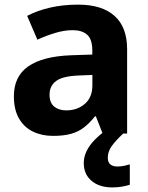

<svg xmlns="http://www.w3.org/2000/svg" viewBox="-20 -576 639 828"><path d="M317.3 -556Q419.6 -556 473.9 -507.5Q528.2 -459 528.2 -363.8V0H422.7L393.5 -74.2H389.5Q366.5 -45.2 342 -26.3Q317.5 -7.4 285.7 1.3Q253.9 10 208.3 10Q160.3 10 122.1 -8.5Q83.9 -27.1 61.9 -65Q39.9 -102.9 39.9 -161.2Q39.9 -246.7 102 -289.9Q164.1 -333.1 286.5 -337.7L378.1 -340.7V-358.1Q378.1 -406.7 355.8 -426.3Q333.6 -445.9 294 -445.9Q257.5 -445.9 218.3 -434Q179 -422.2 141.2 -404.9L97.1 -507.5Q140 -530.2 195.6 -543.1Q251.3 -556 317.3 -556ZM320.7 -250.5Q250 -247.7 221.9 -226.7Q193.7 -205.7 193.7 -167.5Q193.7 -132.9 213.6 -116.5Q233.5 -100 265.5 -100Q313.4 -100 345.9 -128.1Q378.4 -156.1 378.4 -207.9V-252.8ZM444.9 104.4Q444.9 124 456 133Q467.1 142.1 485.7 142.1Q500.2 142.1 515.4 139Q530.6 135.9 539.8 133V220.8Q524.6 225.4 506.3 228.8Q488 232.2 463.7 232.2Q408.3 232.2 374.8 203.8Q341.2 175.5 341.2 126.6Q341.2 101.3 353 76.4Q364.7 51.5 388.4 27.1Q412 2.7 446.6 -21.1L511.1 0Q477.1 32 461 55.1Q444.9 78.3 444.9 104.4Z"/></svg>

Font: Noto Sans Khmer UI
Style: Regular
Weight: 400
Designer: Danh Hong and the Monotype Design Team
Foundry: Monotype Imaging Inc.
Version: Version 2.002